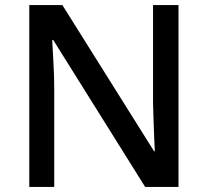

<svg xmlns="http://www.w3.org/2000/svg" viewBox="-20 -734 816 754"><path d="M681 0H550L189 -577H185Q187 -537 190 -485.5Q193 -434 193 -380V0H95V-714H225L585 -140H588Q587 -161 585.5 -193Q584 -225 583 -261.5Q582 -298 581 -330V-714H681Z"/></svg>

Font: Noto Sans Telugu Medium
Style: Regular
Weight: 500
Designer: Jelle Bosma - Monotype Design Team
Foundry: Monotype Imaging Inc.
Version: Version 2.005; ttfautohint (v1.8.4.7-5d5b)